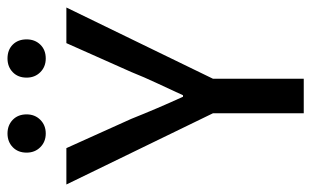

<svg xmlns="http://www.w3.org/2000/svg" viewBox="-181 -651 830 512"><g transform="rotate(-90 234.0 -395.0)"><path d="M188 0V-242L-2 -633H95L173 -460Q187 -425 201.5 -391Q216 -357 232 -322H236Q252 -357 268 -391Q284 -425 298 -460L375 -633H470L280 -242V0ZM134 -688Q112 -688 97.5 -702.5Q83 -717 83 -739Q83 -762 97.5 -776Q112 -790 134 -790Q156 -790 170.5 -776Q185 -762 185 -739Q185 -717 170.5 -702.5Q156 -688 134 -688ZM334 -688Q312 -688 297.5 -702.5Q283 -717 283 -739Q283 -762 297.5 -776Q312 -790 334 -790Q357 -790 371 -776Q385 -762 385 -739Q385 -717 371 -702.5Q357 -688 334 -688Z"/></g></svg>

Font: Narnoor
Style: Regular
Weight: 400
Designer: S. Sridhar Murthy
Foundry: SIL International
Version: Version 3.000